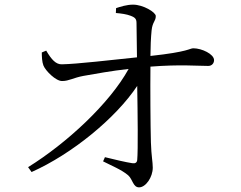

<svg xmlns="http://www.w3.org/2000/svg" viewBox="-20 -790 1040 827"><path d="M116 -49C289 -126 479 -281 571 -420C573 -300 575 -143 571 -101C570 -90 563 -85 550 -87C523 -91 472 -103 432 -113L424 -95C459 -77 504 -59 532 -35C552 -17 553 17 579 17C608 17 638 -27 638 -68C638 -93 632 -116 630 -177C628 -251 627 -410 628 -503C755 -513 832 -506 877 -506C892 -506 902 -517 902 -531C902 -557 849 -582 813 -582C796 -582 795 -567 628 -549C628 -585 630 -630 633 -659C637 -697 651 -698 651 -721C651 -737 597 -770 553 -770C526 -770 498 -761 480 -755L479 -734C502 -732 525 -729 543 -722C561 -715 568 -709 568 -691L570 -543C464 -532 309 -514 247 -513C221 -512 202 -533 179 -572L160 -564C160 -547 161 -523 167 -508C176 -485 221 -440 248 -441C277 -441 296 -455 339 -463C390 -472 461 -485 534 -493C452 -344 267 -173 101 -70Z"/></svg>

Font: Harano Aji Mincho KR
Style: Regular
Weight: 400
Foundry: Masamichi Hosoda
Version: HaranoAjiMinchoKR-Regular version 20230610;ttx 4.39.4